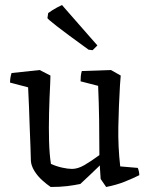

<svg xmlns="http://www.w3.org/2000/svg" viewBox="-20 -733 595 765"><path d="M182 12Q167 2 148.5 -14.5Q130 -31 117 -52Q104 -73 103 -93Q103 -111 101.5 -145.5Q100 -180 98.5 -222.5Q97 -265 95.5 -308Q94 -351 92 -385L20 -404Q20 -423 26 -442L138 -454L181 -432L180 -400Q177 -343 175.5 -283Q174 -223 175.5 -170Q177 -117 183 -80Q205 -70 228 -65Q251 -60 267 -60Q290 -60 316 -75Q342 -90 376 -115Q376 -186 375 -253.5Q374 -321 371 -391L301 -409Q301 -420 302 -430Q303 -440 306 -450L422 -454L461 -432L458 -393Q453 -308 451.5 -228Q450 -148 459 -70L529 -64Q535 -49 535 -35Q509 -22 476.5 -9Q444 4 403 12L381 -20L378 -67V-74Q359 -55 339.5 -37Q320 -19 300 0Q276 5 248 8.5Q220 12 182 12ZM349 -533 333 -535Q243 -600 206 -629Q169 -658 169 -661L172 -681Q190 -694 207 -703Q224 -712 227 -713L247 -690L339 -585L368 -552Z"/></svg>

Font: Labrada
Style: Regular
Weight: 400
Designer: Mercedes Jáuregui
Foundry: Omnibus-Type Team
Version: Version 1.000; ttfautohint (v1.8.4.7-5d5b)